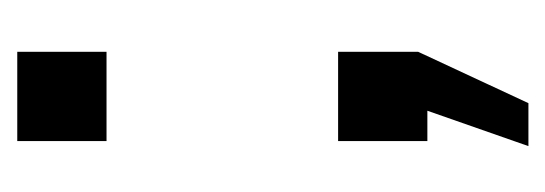

<svg xmlns="http://www.w3.org/2000/svg" viewBox="-230 -298 647 228"><g transform="rotate(-90 94.0 -183.5)"><path d="M41 -487H147V-381H41ZM77 0H41V-106H147V-11L86 120H35Z"/></g></svg>

Font: kids-team
Style: team
Weight: 400
Designer: Ryoichi Tsunekawa, Thomas Gollenia, Laura Emeder
Foundry: Ryoichi Tsunekawa, Thomas Gollenia, Laura Emeder
Version: Version 2.000